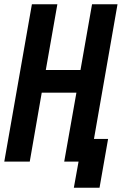

<svg xmlns="http://www.w3.org/2000/svg" viewBox="-34 -755 569 897"><path d="M311 122 333 0H266L323 -322H161L105 0H-14L115 -735H234L180 -428H342L396 -735H515L405 -106H471L431 122Z"/></svg>

Font: Iosevka SS08
Style: Bold Italic
Weight: 700
Italic angle: -10°
Monospace: yes
Designer: Belleve Invis
Foundry: Belleve Invis
Version: 2.1.0; ttfautohint (v1.8.2)